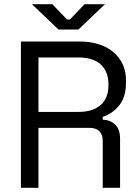

<svg xmlns="http://www.w3.org/2000/svg" viewBox="-20 -899 671 919"><path d="M80.1 0Q80.1 -174.8 80.1 -700.2Q150.4 -700.2 363.3 -700.2Q427.7 -700.2 477.5 -677.7Q527.3 -655.3 554.7 -613.3Q583 -572.3 583 -513.7Q583 -510.7 583 -502.9Q583 -433.6 549.8 -393.6Q516.6 -353.5 471.7 -339.8Q471.7 -335 471.7 -326.2Q507.8 -325.2 531.2 -302.7Q554.7 -280.3 554.7 -235.4Q554.7 -156.2 554.7 0Q534.2 0 471.7 0Q471.7 -56.6 471.7 -224.6Q471.7 -254.9 455.1 -271.5Q439.5 -287.1 406.2 -287.1Q325.2 -287.1 164.1 -287.1Q164.1 -214.8 164.1 0Q142.6 0 80.1 0ZM164.1 -363.3Q211.9 -363.3 355.5 -363.3Q423.8 -363.3 461.9 -396.5Q499 -429.7 499 -490.2Q499 -492.2 499 -497.1Q499 -556.6 461.9 -590.8Q424.8 -624 355.5 -624Q291 -624 164.1 -624Q164.1 -558.6 164.1 -363.3ZM259.8 -757.8Q228.5 -788.1 132.8 -878.9Q157.2 -878.9 230.5 -878.9Q248 -860.4 300.8 -805.7Q304.7 -805.7 314.5 -805.7Q332 -824.2 384.8 -878.9Q409.2 -878.9 482.4 -878.9Q450.2 -848.6 355.5 -757.8Q331.1 -757.8 259.8 -757.8Z"/></svg>

Font: Kadena Space Grotesk
Style: Regular
Weight: 400
Designer: Florian Karsten
Version: Version 2.000